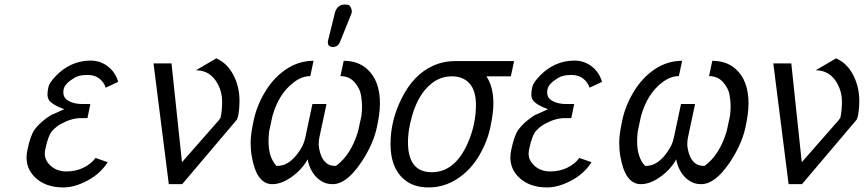

<svg xmlns="http://www.w3.org/2000/svg" viewBox="-20 -799 3748 833"><path d="M447.3 -95.2Q415.5 -45.4 359.6 -15.6Q303.7 14.2 254.9 14.2Q174.8 14.2 129.4 -32.2Q95.2 -67.4 95.2 -115.7Q95.2 -130.9 99.1 -149.4Q112.3 -212.4 130.1 -236.6Q147.9 -260.7 175.5 -281.7Q203.1 -302.7 213.4 -304.7L258.8 -325.2Q211.4 -341.8 193.4 -363.3Q186 -375 186 -388.9Q186 -402.8 190.2 -421.9Q194.3 -440.9 224.6 -471.9Q254.9 -502.9 292.5 -519.5Q330.1 -536.1 372.8 -536.1Q415.5 -536.1 448.2 -510.7Q481 -485.4 492.7 -443.8L438.5 -418.5Q432.1 -440.9 411.9 -457.3Q391.6 -473.6 363.3 -473.6H355Q323.2 -473.6 302.2 -460.9Q261.2 -436.5 256.3 -412.1Q254.9 -404.3 254.9 -397Q254.9 -373.5 278.6 -360.6Q302.2 -347.7 336.9 -347.7H372.1L359.4 -286.6H331.5Q290.5 -286.6 246.1 -262.2Q224.1 -250.5 206.8 -231.4Q189.5 -212.4 176.8 -152.8Q174.3 -140.6 174.3 -132.3Q174.3 -102.1 201.2 -78.6Q228 -55.2 268.3 -55.2Q308.6 -55.2 341.8 -71.3Q375 -87.4 394.5 -113.8Z M712.4 0 646 -523.9H724.1L769.5 -95.2L930.2 -278.3L937 -288.6Q943.8 -319.3 943.8 -359.4Q943.8 -399.4 924.3 -435.5Q892.6 -494.1 830.1 -494.1L918.5 -545.9Q978 -520 1005.4 -444.3Q1017.6 -410.6 1019 -370.1V-360.8Q1019 -321.8 1011.7 -288.6H1010.3Q1009.8 -281.7 1006.3 -278.3L770.5 0Z M1145 -186.5Q1145 -115.7 1179.7 -79.1Q1207.5 -79.1 1226.1 -90.8Q1262.7 -111.3 1293 -167.5Q1301.3 -185.1 1304.7 -203.1L1335.4 -347.7H1396.5L1365.7 -203.1Q1362.8 -190.9 1362.8 -172.9V-167.5Q1369.6 -111.3 1397 -90.8Q1410.6 -79.1 1437.5 -79.1Q1502.9 -126.5 1533.7 -230L1547.9 -295.9Q1550.8 -316.9 1550.8 -337.9Q1550.8 -358.9 1545.9 -387.7Q1541 -416.5 1517.8 -442.6Q1494.6 -468.8 1457 -468.8L1471.2 -535.2Q1533.7 -535.2 1573.2 -499Q1628.4 -449.2 1628.4 -350.6Q1628.4 -307.6 1615 -246.3Q1601.6 -185.1 1565.4 -123.5Q1492.2 0 1422.9 0Q1396 0 1375 -12.7Q1338.9 -34.7 1321.8 -80.6Q1316.4 -95.2 1314.9 -107.9Q1296.9 -75.2 1269 -50.3Q1211.9 0 1161.1 0Q1092.3 0 1071.8 -123.5Q1067.4 -148.4 1067.4 -182.4Q1067.4 -216.3 1081.3 -280Q1095.2 -343.8 1132.1 -403.8Q1168.9 -463.9 1222.9 -499.5Q1276.9 -535.2 1340.3 -535.2L1326.2 -468.8Q1290 -468.8 1255.4 -442.4Q1189.9 -394 1162.1 -295.9L1147.9 -230Q1145 -207.5 1145 -186.5ZM1420.9 -595.2Q1402.3 -597.7 1402.3 -614.7Q1402.3 -618.7 1402.8 -621.1L1433.6 -746.1Q1444.8 -779.3 1474.6 -779.3Q1479 -779.3 1487.8 -778.3Q1497.1 -777.3 1501.7 -767.1Q1506.3 -756.8 1506.3 -751.5Q1506.3 -746.1 1505.9 -744.4Q1505.4 -742.7 1504.9 -740.7Q1504.4 -738.8 1503.9 -738.3L1454.6 -615.7Q1445.8 -595.2 1423.8 -595.2Z M1750 -182.1Q1750 -51.8 1853.5 -51.8Q1955.1 -51.8 2010.7 -181.2Q2044.9 -260.7 2044.9 -343.8Q2044.9 -405.8 2017.1 -436.8Q1989.3 -467.8 1940.9 -467.8Q1892.6 -467.8 1855 -439Q1785.6 -385.7 1759.3 -262.2Q1750 -220.2 1750 -182.1ZM2090.3 -467.8Q2120.6 -423.8 2120.6 -348.6Q2120.6 -309.6 2107.2 -246.1Q2093.8 -182.6 2057.4 -121.6Q2021 -60.5 1963.9 -23.2Q1906.7 14.2 1839.1 14.2Q1771.5 14.2 1730 -23.4Q1674.3 -73.7 1674.3 -174.3Q1674.3 -274.9 1721.2 -369.6Q1772.9 -475.1 1858.9 -513.7Q1904.3 -534.2 1956.1 -534.2H2210.4L2196.3 -467.8Z M2546.4 -95.2Q2514.6 -45.4 2458.7 -15.6Q2402.8 14.2 2354 14.2Q2273.9 14.2 2228.5 -32.2Q2194.3 -67.4 2194.3 -115.7Q2194.3 -130.9 2198.2 -149.4Q2211.4 -212.4 2229.2 -236.6Q2247.1 -260.7 2274.7 -281.7Q2302.2 -302.7 2312.5 -304.7L2357.9 -325.2Q2310.5 -341.8 2292.5 -363.3Q2285.2 -375 2285.2 -388.9Q2285.2 -402.8 2289.3 -421.9Q2293.5 -440.9 2323.7 -471.9Q2354 -502.9 2391.6 -519.5Q2429.2 -536.1 2471.9 -536.1Q2514.6 -536.1 2547.4 -510.7Q2580.1 -485.4 2591.8 -443.8L2537.6 -418.5Q2531.2 -440.9 2511 -457.3Q2490.7 -473.6 2462.4 -473.6H2454.1Q2422.4 -473.6 2401.4 -460.9Q2360.4 -436.5 2355.5 -412.1Q2354 -404.3 2354 -397Q2354 -373.5 2377.7 -360.6Q2401.4 -347.7 2436 -347.7H2471.2L2458.5 -286.6H2430.7Q2389.6 -286.6 2345.2 -262.2Q2323.2 -250.5 2305.9 -231.4Q2288.6 -212.4 2275.9 -152.8Q2273.4 -140.6 2273.4 -132.3Q2273.4 -102.1 2300.3 -78.6Q2327.1 -55.2 2367.4 -55.2Q2407.7 -55.2 2440.9 -71.3Q2474.1 -87.4 2493.7 -113.8Z M2744.1 -186.5Q2744.1 -115.7 2778.8 -79.1Q2806.6 -79.1 2825.2 -90.8Q2861.8 -111.3 2892.1 -167.5Q2900.4 -185.1 2903.8 -203.1L2934.6 -347.7H2995.6L2964.8 -203.1Q2961.9 -190.9 2961.9 -172.9V-167.5Q2968.8 -111.3 2996.1 -90.8Q3009.8 -79.1 3036.6 -79.1Q3102.1 -126.5 3132.8 -230L3147 -295.9Q3149.9 -316.9 3149.9 -337.9Q3149.9 -358.9 3145 -387.7Q3140.1 -416.5 3116.9 -442.6Q3093.8 -468.8 3056.2 -468.8L3070.3 -535.2Q3132.8 -535.2 3172.4 -499Q3227.5 -449.2 3227.5 -350.6Q3227.5 -307.6 3214.1 -246.3Q3200.7 -185.1 3164.6 -123.5Q3091.3 0 3022 0Q2995.1 0 2974.1 -12.7Q2938 -34.7 2920.9 -80.6Q2915.5 -95.2 2914.1 -107.9Q2896 -75.2 2868.2 -50.3Q2811 0 2760.3 0Q2691.4 0 2670.9 -123.5Q2666.5 -148.4 2666.5 -182.4Q2666.5 -216.3 2680.4 -280Q2694.3 -343.8 2731.2 -403.8Q2768.1 -463.9 2822 -499.5Q2876 -535.2 2939.5 -535.2L2925.3 -468.8Q2889.2 -468.8 2854.5 -442.4Q2789.1 -394 2761.2 -295.9L2747.1 -230Q2744.1 -207.5 2744.1 -186.5Z M3401.4 0 3335 -523.9H3413.1L3458.5 -95.2L3619.1 -278.3L3626 -288.6Q3632.8 -319.3 3632.8 -359.4Q3632.8 -399.4 3613.3 -435.5Q3581.5 -494.1 3519 -494.1L3607.4 -545.9Q3667 -520 3694.3 -444.3Q3706.5 -410.6 3708 -370.1V-360.8Q3708 -321.8 3700.7 -288.6H3699.2Q3698.7 -281.7 3695.3 -278.3L3459.5 0Z"/></svg>

Font: Tuffy
Style: Italic
Weight: 400
Italic angle: -12°
Designer: Thatcher Ulrich, Karoly Barta and Michael Everson
Version: Version 001.271